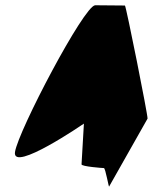

<svg xmlns="http://www.w3.org/2000/svg" viewBox="-20 -723 581 730"><path d="M37 -145C25 -65 299 -253 299 -253L290 -98C290 -90 369 -84 375 -84C381 -84 394 -6 395 -14L541 -272C543 -282 459 -702 455 -702C455 -702 384 -703 342 -703C300 -703 49 -225 37 -145Z"/></svg>

Font: Ampere
Style: UltCndIta
Weight: 400
Version: Version 1